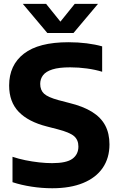

<svg xmlns="http://www.w3.org/2000/svg" viewBox="-20 -969 616 998"><path d="M251.5 9.5Q198 9.5 144.2 1.2Q90.5 -7 45 -22V-154Q76.5 -143.5 112 -136.2Q147.5 -129 183.2 -125Q219 -121 251 -121Q325.5 -121 356.5 -143.8Q387.5 -166.5 387.5 -207.5Q387.5 -242 364.8 -261.5Q342 -281 280 -297L224 -311.5Q127 -336 77.2 -387.8Q27.5 -439.5 27.5 -524.5Q27.5 -630.5 104.2 -690Q181 -749.5 335.5 -749.5Q385.5 -749.5 430.8 -743.8Q476 -738 511 -728V-596Q475.5 -607 432 -613Q388.5 -619 344.5 -619Q286.5 -619 252.5 -608.2Q218.5 -597.5 203.8 -578Q189 -558.5 189 -533Q189 -500.5 209 -482Q229 -463.5 284 -448.5L339.5 -434Q411.5 -416.5 458 -387.8Q504.5 -359 526.8 -317.2Q549 -275.5 549 -218.5Q549 -147.5 513.8 -96.2Q478.5 -45 412 -17.8Q345.5 9.5 251.5 9.5ZM226 -797.5 98.5 -949H219.5L306.5 -841H281.5L368.5 -949H489.5L362 -797.5Z"/></svg>

Font: Encode Sans SC
Style: Bold
Weight: 700
Version: Version 3.002